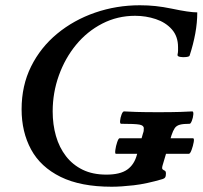

<svg xmlns="http://www.w3.org/2000/svg" viewBox="-20 -696 769 729"><path d="M404 13Q286 13 210 -24.5Q134 -62 98 -128.5Q62 -195 62 -281Q62 -371 98 -443.5Q134 -516 197 -568Q260 -620 341 -648Q422 -676 511 -676Q542 -676 570.5 -673Q599 -670 633 -663Q666 -656 690 -652.5Q714 -649 729 -649Q729 -610 721.5 -569Q714 -528 700 -485Q699 -481 687 -479.5Q675 -478 664 -480Q653 -482 654 -488Q656 -497 656 -503.5Q656 -510 656 -517Q656 -558 632.5 -584.5Q609 -611 571.5 -623.5Q534 -636 493 -636Q426 -636 368.5 -606.5Q311 -577 269 -526Q227 -475 203.5 -409.5Q180 -344 180 -273Q180 -223 192.5 -179.5Q205 -136 230.5 -103Q256 -70 294 -51.5Q332 -33 384 -33Q436 -33 463 -52Q490 -71 500 -109L523 -190Q525 -195 525.5 -199Q526 -203 526 -209Q526 -220 509 -223Q492 -226 440 -226Q435 -226 436 -237.5Q437 -249 441.5 -261Q446 -273 451 -273Q465 -272 497.5 -271Q530 -270 581 -270Q631 -270 663.5 -271Q696 -272 710 -273Q715 -273 714 -261Q713 -249 708.5 -237.5Q704 -226 700 -226Q676 -226 663 -222.5Q650 -219 643.5 -209.5Q637 -200 631 -182L597 -67Q594 -56 597.5 -53Q601 -50 605.5 -48Q610 -46 610 -37Q610 -27 607 -22.5Q604 -18 597 -16Q536 2 487.5 7.5Q439 13 404 13ZM420 -112Q416 -112 418 -127Q420 -142 425 -156.5Q430 -171 434 -171H713Q718 -171 715.5 -156.5Q713 -142 707.5 -127Q702 -112 697 -112Z"/></svg>

Font: Junicode VF
Style: Italic
Weight: 400
Italic angle: -11°
Designer: Peter S. Baker
Version: Version 2.209